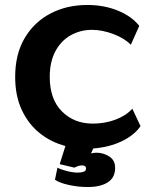

<svg xmlns="http://www.w3.org/2000/svg" viewBox="-20 -587 624 772"><path d="M220 73 243 0Q186 -15 140.5 -51Q95 -87 68 -144Q41 -201 41 -278Q41 -369 79 -433.5Q117 -498 182.5 -532.5Q248 -567 331 -567Q398 -567 453.5 -544.5Q509 -522 540 -483L506 -407Q481 -433 436 -450Q391 -467 350 -467Q303 -467 264 -445Q225 -423 202.5 -380.5Q180 -338 180 -278Q180 -188 229 -139Q278 -90 353 -90Q402 -90 444.5 -106Q487 -122 512 -150L545 -80Q520 -43 469.5 -19Q419 5 355 10L346 30Q357 27 368 27Q395 27 419 42Q443 57 443 88Q443 127 413.5 146Q384 165 333 165Q295 165 258 157Q221 149 201 136L211 87Q223 94 248 100.5Q273 107 292 107Q307 107 316.5 103.5Q326 100 326 91Q326 78 310 78Q304 78 296.5 80Q289 82 279 87Z"/></svg>

Font: RocknRoll One
Style: Regular
Weight: 400
Designer: Fontworks Inc.
Foundry: Fontworks Inc.
Version: Version 1.100